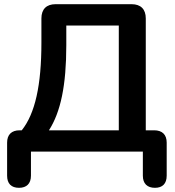

<svg xmlns="http://www.w3.org/2000/svg" viewBox="-20 -725 839 918"><path d="M71 173C107 173 128 153 128 115V0H663V115C663 153 684 173 721 173C757 173 777 153 777 115V-43C777 -81 756 -102 717 -102H677V-637C677 -681 653 -705 609 -705H246C202 -705 178 -681 178 -637V-521C178 -318 148 -182 84 -102H74C35 -102 14 -81 14 -43V115C14 153 34 173 71 173ZM214 -102C270 -189 297 -317 297 -509V-603H548V-102Z"/></svg>

Font: Nunito
Style: Bold
Weight: 700
Designer: Vernon Adams
Foundry: Vernon Adams
Version: Version 3.602